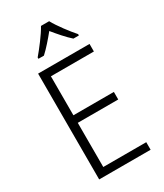

<svg xmlns="http://www.w3.org/2000/svg" viewBox="-231 -1034 956 1122"><g transform="rotate(-30 247.0 -473.5)"><path d="M300 -947H245C221 -903 170 -837 136 -797V-788H173C205 -817 242 -860 272 -897C303 -859 339 -817 372 -788H409V-797C377 -833 324 -902 300 -947ZM438 0V-51H148V-349H421V-400H148V-663H438V-714H91V0Z"/></g></svg>

Font: Noto Sans SemiCondensed Light
Style: Regular
Weight: 300
Width: 4
Designer: Monotype Design Team
Foundry: Monotype Imaging Inc.
Version: Version 2.013